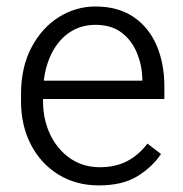

<svg xmlns="http://www.w3.org/2000/svg" viewBox="-20 -558 561 588"><path d="M282.7 9.8Q212.9 9.8 158.9 -23.4Q105 -56.6 74.7 -115Q44.4 -173.3 44.4 -248V-269.5Q44.4 -352.1 76.2 -412.4Q107.9 -472.7 159.9 -505.4Q211.9 -538.1 272 -538.1Q341.8 -538.1 388.9 -506.1Q436 -474.1 459.7 -418.7Q483.4 -363.3 483.4 -292V-254.9H85V-311H416V-317.4Q414.6 -359.4 398.9 -397Q383.3 -434.6 352.1 -458.3Q320.8 -481.9 272 -481.9Q224.6 -481.9 188.5 -455.6Q152.3 -429.2 132.1 -381.3Q111.8 -333.5 111.8 -269.5V-248Q111.8 -192.4 133.5 -146.5Q155.3 -100.6 194.6 -73.2Q233.9 -45.9 286.1 -45.9Q333 -45.9 368.4 -64Q403.8 -82 431.6 -118.2L473.1 -86.4Q447.8 -47.9 401.9 -19Q356 9.8 282.7 9.8Z"/></svg>

Font: Heebo Light
Style: Regular
Weight: 300
Designer: Oded Ezer
Foundry: Ezer Type House
Version: Version 3.100